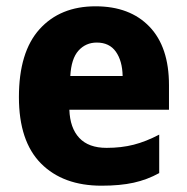

<svg xmlns="http://www.w3.org/2000/svg" viewBox="-20 -579 594 609"><path d="M283 -559Q392 -559 454 -494.5Q516 -430 516 -309V-231H200Q202 -173 231.5 -141.5Q261 -110 318 -110Q365 -110 404 -120Q443 -130 485 -152V-30Q447 -9 404 0.5Q361 10 302 10Q180 10 110 -60.5Q40 -131 40 -271Q40 -414 105.5 -486.5Q171 -559 283 -559ZM287 -444Q252 -444 229 -418.5Q206 -393 203 -338H369Q368 -386 347.5 -415Q327 -444 287 -444Z"/></svg>

Font: Noto Sans Arabic SemCond ExtBd
Style: Regular
Weight: 800
Width: 4
Designer: Monotype Design Team, Nadine Chahine, Nizar Qandah and Khaled Hosny
Foundry: Monotype Imaging Inc.
Version: Version 2.012; ttfautohint (v1.8.4.7-5d5b)